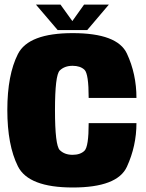

<svg xmlns="http://www.w3.org/2000/svg" viewBox="-20 -828 648 852"><path d="M303 4Q106.5 4 59.5 -90Q12.5 -184 12.5 -339.8Q12.5 -495.5 59.5 -588.2Q106.5 -681 302.5 -681Q501 -681 543.2 -590.2Q585.5 -499.5 585.5 -393.5H373.5Q373.5 -500.5 355 -518.2Q336.5 -536 302 -536Q266.5 -536 245.2 -515.2Q224 -494.5 224 -339.5Q224 -183 245.2 -162Q266.5 -141 302 -141Q336.5 -141 355 -159.2Q373.5 -177.5 373.5 -281.5H585.5Q585.5 -180.5 543.2 -88.2Q501 4 303 4ZM236 -694.5 139.5 -807.5H248.5L301 -734.5L353 -807.5H463L367 -694.5Z"/></svg>

Font: Anybody Black
Style: Regular
Weight: 900
Designer: Tyler Finck
Foundry: Etcetera Type Company
Version: Version 1.010; ttfautohint (v1.8.3) -l 8 -r 50 -G 200 -x 14 